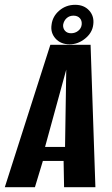

<svg xmlns="http://www.w3.org/2000/svg" viewBox="-51 -777 465 797"><path d="M-31 0 158 -591H325L345 0H215L213 -109H127L94 0ZM136 -167H219L224 -488ZM238 -593Q201 -593 179.5 -617Q158 -641 163 -674Q167 -709 195 -733Q223 -757 261 -757Q298 -757 319.5 -733Q341 -709 336 -674Q332 -641 302.5 -617Q273 -593 238 -593ZM244 -639Q261 -639 273.5 -649Q286 -659 288 -674Q290 -691 280.5 -701.5Q271 -712 254 -712Q237 -712 225.5 -701.5Q214 -691 211 -674Q210 -659 219 -649Q228 -639 244 -639Z"/></svg>

Font: Alumni Sans
Style: Bold Italic
Weight: 700
Italic angle: -8°
Designer: Robert E. Leuschke
Foundry: Robert E. Leuschke
Version: Version 1.016